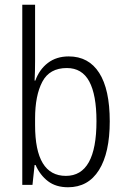

<svg xmlns="http://www.w3.org/2000/svg" viewBox="-20 -780 530 810"><path d="M128 -523Q128 -503 127.5 -481Q127 -459 126 -440H129Q146 -487 182 -514.5Q218 -542 270 -542Q354 -542 398.5 -472.5Q443 -403 443 -268Q443 -135 397.5 -62.5Q352 10 267 10Q216 10 182.5 -15.5Q149 -41 130 -84H126L117 0H74V-760H128ZM262 -493Q189 -493 158.5 -435Q128 -377 128 -280V-252Q128 -38 258 -38Q387 -38 387 -269Q387 -380 356.5 -436.5Q326 -493 262 -493Z"/></svg>

Font: Noto Sans Lao Looped Condensed Light
Style: Regular
Weight: 300
Width: 3
Designer: Mark Frömberg, Ben Mitchell
Foundry: The Fontpad Ltd
Version: Version 1.002; ttfautohint (v1.8.4.7-5d5b)